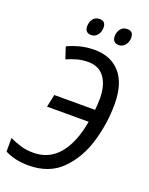

<svg xmlns="http://www.w3.org/2000/svg" viewBox="-171 -981 833 1075"><g transform="rotate(20 246.0 -443.5)"><path d="M135 10Q259 10 333 -64.5Q407 -139 440 -251Q473 -363 473 -476Q473 -599 417.5 -662Q362 -725 265 -725Q219 -725 178.5 -714.5Q138 -704 105 -688L128 -619Q158 -632 188.5 -640.5Q219 -649 254 -649Q319 -649 352 -602.5Q385 -556 385 -477Q385 -459 383.5 -442.5Q382 -426 381 -410H138L122 -335H370Q348 -207 289.5 -136.5Q231 -66 137 -66Q96 -66 62.5 -76Q29 -86 -5 -102V-21Q56 10 135 10ZM382 -796Q402 -796 417.5 -813.5Q433 -831 433 -859Q433 -897 396 -897Q371 -897 357 -878.5Q343 -860 343 -836Q343 -796 382 -796ZM217 -796Q238 -796 253 -813.5Q268 -831 268 -859Q268 -897 232 -897Q206 -897 192.5 -878.5Q179 -860 179 -836Q179 -796 217 -796Z"/></g></svg>

Font: Noto Sans UI SemiCondensed
Style: Italic
Weight: 400
Width: 4
Italic angle: -12°
Designer: Monotype Design Team
Foundry: Monotype Imaging Inc.
Version: Version 1.901